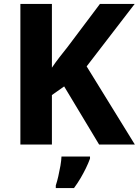

<svg xmlns="http://www.w3.org/2000/svg" viewBox="-20 -734 705 975"><path d="M664.8 0H483.3L305.8 -295.2L243.6 -251.4V0H83.5V-714H243.6V-390.3Q261.5 -416.9 282.4 -443.8Q303.3 -470.7 323.5 -496L487.5 -714H663.9L420 -396.9ZM437.1 71.3Q428.4 95.4 416.2 120.2Q404.1 145 389.3 170.3Q374.5 195.6 355.8 221H263.3V207.7Q270 188 276.1 161.1Q282.2 134.3 286.9 107.5Q291.5 80.7 292.2 61H437.1Z"/></svg>

Font: Noto Sans Oriya
Style: Regular
Weight: 400
Designer: Amélie Bonet and Sol Matas
Foundry: Google LLC
Version: Version 2.006